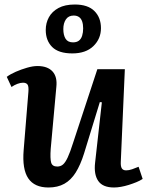

<svg xmlns="http://www.w3.org/2000/svg" viewBox="-20 -818 657 852"><path d="M10 -477Q26 -489 50 -499.5Q74 -510 100 -517.5Q126 -525 146 -525Q191 -525 213 -501Q235 -477 230 -432L205 -157Q202 -114 207 -96.5Q212 -79 234 -79Q249 -79 259.5 -88Q270 -97 280.5 -119.5Q291 -142 304 -183L412 -511H534L516 -100Q515 -80 520.5 -71Q526 -62 540 -62Q552 -62 566.5 -67Q581 -72 595 -78L613 -24Q601 -16 585 -9.5Q569 -3 551.5 2.5Q534 8 517 11Q500 14 486 14Q436 14 416 -15Q396 -44 402 -96L432 -364L423 -365L353 -137Q337 -86 316 -52.5Q295 -19 265.5 -2.5Q236 14 195 14Q133 14 105.5 -26.5Q78 -67 85 -152L106 -410Q108 -435 102 -443Q96 -451 82 -451Q71 -451 57.5 -446Q44 -441 31 -432ZM301 -581Q240 -581 211.5 -609.5Q183 -638 183 -685Q183 -716 197 -741.5Q211 -767 239.5 -782.5Q268 -798 312 -798Q370 -798 399 -769Q428 -740 428 -693Q428 -646 394.5 -613.5Q361 -581 301 -581ZM304 -630Q320 -630 330 -637.5Q340 -645 344.5 -659.5Q349 -674 349 -692Q349 -710 344.5 -723Q340 -736 330.5 -742.5Q321 -749 307 -749Q284 -749 272.5 -732Q261 -715 261 -689Q261 -662 271 -646Q281 -630 304 -630Z"/></svg>

Font: Literata 18pt SemiBold
Style: Italic
Weight: 600
Italic angle: -2°
Designer: Latin by Veronika Burian and Jose Scaglione. Greek by Irene Vlachou. Cyrillic by Vera Evstafieva
Foundry: TypeTogether
Version: Version 3.103;gftools[0.9.29]